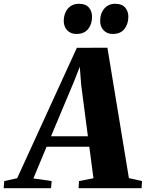

<svg xmlns="http://www.w3.org/2000/svg" viewBox="-102 -998 774 1018"><path d="M-82.5 0 -79.5 -38 -11 -53 305.5 -744.5 467.5 -745 581.5 -53.5 651 -38 648.5 0H314.5L317 -38L393.5 -53L371.5 -220H145L75 -52L172 -38L168.5 0ZM168.5 -275.5H364L328.5 -547.5L321 -644L290 -565ZM303 -818Q272 -818 253.8 -838Q235.5 -858 236 -888.5Q236.5 -927.5 258.2 -952.8Q280 -978 317 -978Q352.5 -978 369.5 -957.8Q386.5 -937.5 386 -908Q386 -870 365.2 -844Q344.5 -818 303 -818ZM495.5 -818Q465 -818 446.8 -838Q428.5 -858 429 -888.5Q429.5 -927.5 451.2 -952.8Q473 -978 509.5 -978Q544.5 -978 561.8 -957.8Q579 -937.5 578.5 -908Q578 -870 557.5 -844Q537 -818 495.5 -818Z"/></svg>

Font: Merriweather 72pt Black
Style: Italic
Weight: 900
Italic angle: -7.8°
Version: Version 2.101